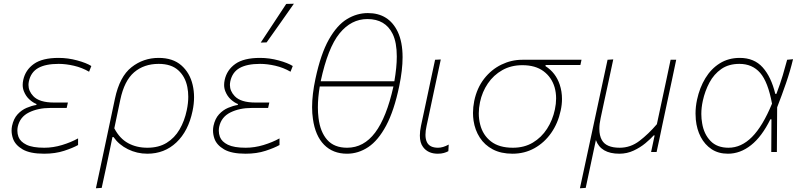

<svg xmlns="http://www.w3.org/2000/svg" viewBox="-20 -814 4296 1028"><path d="M216 9Q141 9 101.2 -14.2Q61.5 -37.5 49.5 -72Q42 -94 42 -115Q42 -127.5 44.5 -140Q53 -179 74.2 -202Q95.5 -225 122.5 -236.5Q149.5 -248 174.5 -252L175.5 -257Q157 -264 137.8 -281.2Q118.5 -298.5 108 -325Q101.5 -341 101.5 -359.5Q101.5 -372 104.5 -386Q116 -439.5 161.5 -471.8Q207 -504 293.5 -504Q344 -504 393.5 -490.5Q443 -477 469 -460.5L457 -430Q419 -452 375.8 -462Q332.5 -472 294 -472Q224 -472 184.5 -449.8Q145 -427.5 134.5 -378Q132.5 -368 132.5 -359Q132.5 -326.5 158 -299.5Q190.5 -265 269 -265H343.5L337 -236H249Q184 -236 135.2 -212Q86.5 -188 75 -135Q73 -124.5 73 -114Q73 -97 79 -81Q89 -55 121.8 -39Q154.5 -23 217 -23Q264.5 -23 312.2 -37.5Q360 -52 398 -73V-37.5Q370.5 -22 323.2 -6.5Q276 9 216 9Z M493.5 194Q505.5 137.5 517 84.5Q528.5 31.5 541 -28.5L595.5 -286Q620.5 -404 684 -454Q747.5 -504 829.5 -504Q905.5 -504 951 -464Q996.5 -424 1011.5 -359.5Q1019 -327.5 1019 -293.5Q1019 -258 1011 -220Q988.5 -112 924.5 -51.5Q860.5 9 769 9Q713.5 9 665 -15Q616.5 -39 588 -80H582L571.5 -28.5Q559 31 548 83.5Q536.5 135.5 524.5 192ZM769 -23Q829.5 -23 872.2 -49.2Q915 -75.5 941.5 -121Q968 -166.5 980 -224Q988 -262 988 -296Q988 -323 983 -348Q972 -404 934.2 -438Q896.5 -472 829.5 -472Q751 -472 698.2 -427Q645.5 -382 624 -279.5L592 -127Q620.5 -72.5 665.5 -47.8Q710.5 -23 769 -23Z M1294.5 9Q1219.5 9 1179.8 -14.2Q1140 -37.5 1128 -72Q1120.5 -94 1120.5 -115Q1120.5 -127.5 1123 -140Q1131.5 -179 1152.8 -202Q1174 -225 1201 -236.5Q1228 -248 1253 -252L1254 -257Q1235.5 -264 1216.2 -281.2Q1197 -298.5 1186.5 -325Q1180 -341 1180 -359.5Q1180 -372 1183 -386Q1194.5 -439.5 1240 -471.8Q1285.5 -504 1372 -504Q1422.5 -504 1472 -490.5Q1521.5 -477 1547.5 -460.5L1535.5 -430Q1497.5 -452 1454.2 -462Q1411 -472 1372.5 -472Q1302.5 -472 1263 -449.8Q1223.5 -427.5 1213 -378Q1211 -368 1211 -359Q1211 -326.5 1236.5 -299.5Q1269 -265 1347.5 -265H1422L1415.5 -236H1327.5Q1262.5 -236 1213.8 -212Q1165 -188 1153.5 -135Q1151.5 -124.5 1151.5 -114Q1151.5 -97 1157.5 -81Q1167.5 -55 1200.2 -39Q1233 -23 1295.5 -23Q1343 -23 1390.8 -37.5Q1438.5 -52 1476.5 -73V-37.5Q1449 -22 1401.8 -6.5Q1354.5 9 1294.5 9ZM1376 -586Q1411 -639 1445 -690.5Q1479 -742 1512.5 -793L1553.5 -794Q1517 -742 1480.8 -690.5Q1444.5 -639 1407.5 -587Z M1838 9Q1762.5 9 1715.2 -39Q1668 -87 1655.5 -177Q1651 -206.5 1651 -240Q1651 -308.5 1669 -392.5Q1697.5 -526 1741 -602.8Q1784.5 -679.5 1837.8 -711.8Q1891 -744 1949.5 -744Q2061.5 -744 2109.5 -644Q2135.5 -589 2135.5 -507.5Q2135.5 -439.5 2117.5 -352.5Q2090 -221 2047.5 -141.5Q2005 -62 1951.8 -26.5Q1898.5 9 1838 9ZM1947 -712Q1860.5 -712 1798 -635.2Q1735.5 -558.5 1697 -379H2091.5Q2104.5 -454 2104.5 -511.5Q2104.5 -586.5 2082.5 -632Q2043.5 -712 1947 -712ZM1838.5 -23Q1927.5 -23 1988.5 -104Q2049.5 -185 2086.5 -351H1692Q1682 -291 1682 -239Q1682 -209 1685.5 -182Q1694.5 -107.5 1732 -65.2Q1769.5 -23 1838.5 -23Z M2324 9Q2271.5 9 2245 -27Q2228 -49.5 2228 -88.5Q2228 -111.5 2234 -140Q2242.5 -180.5 2249 -210Q2255.5 -239 2262 -271Q2275 -332.5 2286.2 -385.2Q2297.5 -438 2309.5 -494L2340 -495.5Q2320 -402.5 2303.2 -324Q2286.5 -245.5 2275 -191L2264 -140Q2258 -113 2258 -92.5Q2258 -68.5 2266 -52.5Q2280.5 -23 2325.5 -23Q2351.5 -23 2382.5 -40L2380.5 -4.5Q2370.5 1 2356.5 5Q2342.5 9 2324 9Z M2724 9Q2662.5 9 2618.5 -14.2Q2574.5 -37.5 2548.8 -77.5Q2523 -117.5 2515.5 -168Q2512.5 -188.5 2512.5 -209.5Q2512.5 -240.5 2519 -273Q2533.5 -343 2572.2 -392.5Q2611 -442 2664.5 -468Q2718 -494 2776.5 -494H3093.5L3087.5 -466H2901.5L2900.5 -460Q2955.5 -425 2977 -360.5Q2989 -324 2989 -284Q2989 -254 2982 -222Q2967.5 -154 2931 -102Q2894.5 -50 2841.5 -20.5Q2788.5 9 2724 9ZM2726 -23Q2787 -23 2833 -50.5Q2879 -78 2909 -124.5Q2939 -171 2951 -228Q2957.5 -258.5 2957.5 -287Q2957.5 -318 2949.5 -346.5Q2933.5 -400.5 2890 -432.8Q2846.5 -465 2777 -465Q2716.5 -465 2669.5 -438.5Q2622.5 -412 2592 -367Q2561.5 -322 2550 -267Q2543.5 -236 2543.5 -207Q2543.5 -175.5 2551 -147Q2565 -91 2608.5 -57Q2652 -23 2726 -23Z M3085 194Q3097 138.5 3108.5 85Q3120 32 3133 -29L3185 -271Q3198 -332 3209.5 -385Q3221 -438 3233 -494L3263.5 -496Q3251.5 -440 3240 -386Q3228 -331.5 3215 -271L3196 -182Q3189 -150 3189 -124Q3189 -88 3202.5 -64Q3225.5 -23 3298 -23Q3356 -23 3404 -59.8Q3452 -96.5 3497 -149L3523 -270.5Q3536 -331.5 3547.5 -385Q3558.5 -438 3570.5 -494H3600.5Q3588.5 -438 3577.5 -384.5Q3566 -331 3553 -270.5L3525 -139Q3518.5 -109 3511.5 -74Q3504 -38.5 3495.5 0H3466Q3471 -22.5 3475.5 -44.5Q3480 -66.5 3485 -89H3480Q3463.5 -70.5 3436 -47.5Q3408.5 -24.5 3372.8 -7.8Q3337 9 3296 9Q3197 9 3170.5 -64L3163 -29Q3150.5 31 3139.2 83.2Q3128 135.5 3116 192Z M3877.5 9Q3826.5 9 3790 -15.2Q3753.5 -39.5 3732 -80.5Q3710.5 -121.5 3705.5 -173.5Q3704 -189.5 3704 -206Q3704 -242.5 3712 -280Q3726 -345 3756.8 -395.5Q3787.5 -446 3834 -475Q3880.5 -504 3941 -504Q4018 -504 4063.5 -453.2Q4109 -402.5 4131 -311.5H4137Q4158 -366.5 4171.2 -411.2Q4184.5 -456 4194.5 -494L4226 -497Q4211 -434 4188.5 -368.8Q4166 -303.5 4141 -239.5Q4140 -119.5 4139.5 0H4109.5Q4110 -45 4110 -89Q4110 -133 4110.5 -175H4104.5Q4059 -82.5 4001.2 -36.8Q3943.5 9 3877.5 9ZM3880.5 -23Q3949 -23 4006.2 -80.5Q4063.5 -138 4113.5 -259Q4092 -375.5 4050 -423.8Q4008 -472 3939 -472Q3881.5 -472 3842 -444.5Q3802.5 -417 3778.5 -372Q3754.5 -327 3743 -274.5Q3735 -238 3735 -203.5Q3735 -178 3739.5 -153.5Q3749 -96 3784 -59.5Q3819 -23 3880.5 -23Z"/></svg>

Font: Heraclito Thin
Style: Italic
Weight: 100
Italic angle: -12°
Designer: Kostas Bartsokas (font) & Cristiano Sobral (main changes)
Foundry: Kostas Bartsokas (font) & Cristiano Sobral (main changes)
Version: Version 1.00;July 8, 2020;FontCreator 13.0.0.2655 64-bit